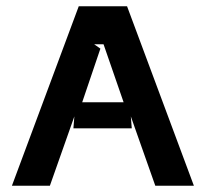

<svg xmlns="http://www.w3.org/2000/svg" viewBox="-20 -596 659 612"><path d="M18 -4H139L217 -225L214 -187H400L397 -225L475 -4H598L385 -576H231ZM242 -270 300 -441 280 -455H310L374 -270Z"/></svg>

Font: Charger EcoBold
Style: Bold
Weight: 1000
Designer: Jasper
Foundry: Cannot Into Space Fonts
Version: Version 1.1